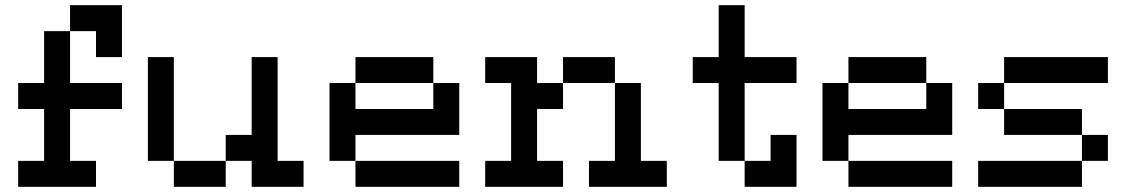

<svg xmlns="http://www.w3.org/2000/svg" viewBox="-20 -720 4340 740"><path d="M50 0H350V-100H250V-300H450V-400H250V-600H150V-400H50V-300H150V-100H50ZM250 -600H350V-500H450V-700H250Z M550 -100H650V-500H550ZM650 0H850V-100H650ZM850 -100H950V0H1150V-100H1050V-500H950V-200H850Z M1250 -100H1350V0H1750V-100H1350V-200H1750V-400H1650V-500H1350V-400H1250ZM1350 -300V-400H1650V-300Z M1850 0H2150V-100H2050V-300H2150V-400H2050V-500H1850V-400H1950V-100H1850ZM2150 -400H2350V-100H2250V0H2550V-100H2450V-400H2350V-500H2150Z M2650 -400H2750V-100H2850V-400H3050V-500H2850V-700H2750V-500H2650ZM2850 0H3050V-200H2950V-100H2850Z M3150 -100H3250V0H3650V-100H3250V-200H3650V-400H3550V-500H3250V-400H3150ZM3250 -300V-400H3550V-300Z M3750 0H4150V-100H3750ZM3750 -300H3850V-400H3750ZM3850 -200H4150V-300H3850ZM3850 -400H4250V-500H3850ZM4150 -100H4250V-200H4150Z"/></svg>

Font: Connection Serif
Style: Regular
Weight: 400
Version: Version 0.2